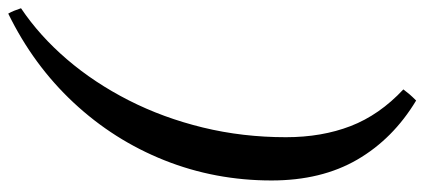

<svg xmlns="http://www.w3.org/2000/svg" viewBox="-377 -553 1030 466"><g transform="rotate(90 138.0 -320.0)"><path d="M-75 144Q-8 99 49 32.5Q106 -34 148.5 -117.5Q191 -201 214.5 -297.5Q238 -394 238 -499Q238 -586 211 -656Q184 -726 122 -784Q128 -792 133.5 -798.5Q139 -805 149 -815Q242 -759 292.5 -672Q343 -585 343 -464Q343 -327 294 -204Q245 -81 154 16.5Q63 114 -62 175Q-66 168 -69 160.5Q-72 153 -75 144Z"/></g></svg>

Font: Poltawski Nowy Medium
Style: Italic
Weight: 500
Italic angle: -12°
Version: Version 1.001;gftools[0.9.25]